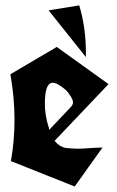

<svg xmlns="http://www.w3.org/2000/svg" viewBox="-20 -699 428 704"><path d="M253.9 -15.1 20 -108.4Q33.2 -181.6 33.2 -261Q33.2 -340.3 18.1 -426.8L186.5 -525.9V-527.3L187.5 -526.9H188L377.9 -390.6L180.2 -182.6Q200.2 -158.7 224.6 -156.2Q249 -153.8 264.9 -153.8Q280.8 -153.8 302.5 -155.5Q324.2 -157.2 356 -158.2Q330.1 -122.1 304.7 -86.4Q279.3 -50.8 253.9 -15.1ZM172.9 -395.5Q144.5 -395.5 144.5 -318.4Q144.5 -274.4 159.2 -230.5Q159.2 -226.1 160.6 -223.1L239.3 -306.2Q247.6 -314.9 247.6 -323.7Q247.6 -332.5 239 -346.2Q230.5 -359.9 221.7 -368.7Q190.9 -395.5 172.9 -395.5ZM270.5 -679.2Q294.9 -599.1 294.9 -505.9Q294.9 -497.6 294.9 -489.7L158.2 -661.1Z"/></svg>

Font: UnifrakturCook
Style: Bold
Weight: 700
Designer: j. 'mach' wust
Version: Version 2011-09-01